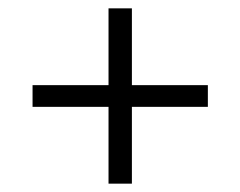

<svg xmlns="http://www.w3.org/2000/svg" viewBox="-20 -502 576 460"><path d="M240 -62V-246H58V-298H240V-482H296V-298H478V-246H296V-62Z"/></svg>

Font: Spectral SC SemiBold
Style: Regular
Weight: 600
Designer: Jean-Baptiste Levee
Foundry: Production Type
Version: Version 2.001